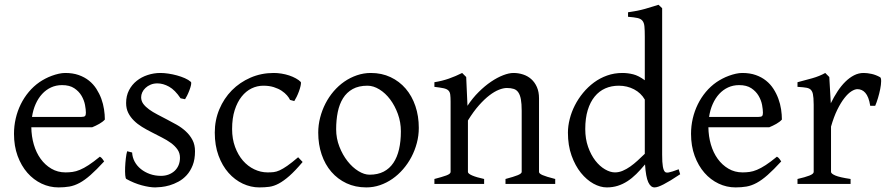

<svg xmlns="http://www.w3.org/2000/svg" viewBox="-20 -777 3758 811"><path d="M242.2 -417.5Q216.8 -417.5 195.6 -407.7Q174.3 -397.9 158 -380.1Q141.6 -362.3 130.6 -337.6Q119.6 -313 115.2 -283.2H324.2Q335.4 -283.2 339.1 -286.9Q342.8 -290.5 342.8 -300.8Q342.8 -314 339.1 -333.7Q335.4 -353.5 324.5 -372.3Q313.5 -391.1 293.7 -404.3Q273.9 -417.5 242.2 -417.5ZM422.9 -272Q414.1 -262.2 399.4 -253.9Q384.8 -245.6 369.1 -239.3H112.3Q112.8 -201.2 122.8 -166.7Q132.8 -132.3 151.6 -106.2Q170.4 -80.1 197 -64.5Q223.6 -48.8 256.8 -48.8Q272 -48.8 286.4 -50.8Q300.8 -52.7 317.4 -59.6Q334 -66.4 354.2 -79.6Q374.5 -92.8 401.9 -115.2Q408.2 -111.8 412.8 -105.5Q417.5 -99.1 419.9 -95.2Q387.2 -59.6 362.5 -37.8Q337.9 -16.1 316.2 -4.4Q294.4 7.3 273.2 11Q252 14.6 227.1 14.6Q189.5 14.6 155.5 -1.5Q121.6 -17.6 95.7 -47.1Q69.8 -76.7 54.4 -118.4Q39.1 -160.2 39.1 -211.9Q39.1 -244.6 46.4 -276.4Q53.7 -308.1 67.6 -336.4Q81.5 -364.7 101.6 -388.7Q121.6 -412.6 147 -430.2Q157.7 -437.5 171.1 -444.6Q184.6 -451.7 199.2 -457Q213.9 -462.4 228.3 -465.6Q242.7 -468.8 255.9 -468.8Q287.6 -468.8 312.5 -460Q337.4 -451.2 356 -436.3Q374.5 -421.4 387.2 -401.6Q399.9 -381.8 408 -359.9Q416 -337.9 419.4 -315.2Q422.9 -292.5 422.9 -272Z M803.7 -138.2Q803.7 -103.5 793.9 -78.9Q784.2 -54.2 768.6 -37.1Q752.9 -20 733.9 -9.8Q714.8 0.5 696.3 5.9Q677.7 11.2 661.4 12.9Q645 14.6 635.7 14.6Q612.3 14.6 579.3 5.9Q546.4 -2.9 513.7 -21Q510.3 -22.5 509 -36.9Q507.8 -51.3 508.5 -70.1Q509.3 -88.9 511.5 -107.9Q513.7 -127 517.1 -138.2L538.1 -132.8Q539.1 -112.3 548.8 -94.2Q558.6 -76.2 575 -63Q591.3 -49.8 613 -42Q634.8 -34.2 660.2 -34.2Q677.7 -34.2 692.4 -39.8Q707 -45.4 717.8 -55.4Q728.5 -65.4 734.4 -79.6Q740.2 -93.8 740.2 -110.8Q740.2 -130.4 729.7 -145.5Q719.2 -160.6 702.1 -173.1Q685.1 -185.5 663.3 -196.5Q641.6 -207.5 619.1 -219.2Q598.6 -229.5 579.6 -241.2Q560.5 -252.9 545.7 -267.6Q530.8 -282.2 521.7 -300.3Q512.7 -318.4 512.7 -341.8Q512.7 -372.1 524.9 -395.8Q537.1 -419.4 557.4 -435.5Q577.6 -451.7 603.8 -460.2Q629.9 -468.8 657.7 -468.8Q672.9 -468.8 691.2 -466.1Q709.5 -463.4 727.3 -458.5Q745.1 -453.6 760.7 -446.8Q776.4 -439.9 786.1 -431.2Q789.1 -428.2 786.9 -418Q784.7 -407.7 780 -395.5Q775.4 -383.3 770 -372.6Q764.6 -361.8 761.7 -357.9L742.7 -361.8Q719.2 -397 694.1 -410.9Q668.9 -424.8 645 -424.8Q628.9 -424.8 616.2 -419.4Q603.5 -414.1 594.5 -405.5Q585.4 -397 580.8 -386.7Q576.2 -376.5 576.2 -366.2Q576.2 -350.6 585.4 -338.1Q594.7 -325.7 609.9 -314.7Q625 -303.7 644.3 -293.7Q663.6 -283.7 684.1 -272.9Q705.1 -262.2 726.6 -250Q748 -237.8 765.1 -221.9Q782.2 -206.1 793 -185.8Q803.7 -165.5 803.7 -138.2Z M1258.3 -92.8Q1226.6 -55.2 1202.4 -33.9Q1178.2 -12.7 1157.7 -1.7Q1137.2 9.3 1117.7 12Q1098.1 14.6 1075.2 14.6Q1039.6 14.6 1005.6 -1.2Q971.7 -17.1 945.3 -46.9Q918.9 -76.7 903.1 -119.6Q887.2 -162.6 887.2 -216.8Q887.2 -269.5 906.5 -315.4Q925.8 -361.3 959.2 -395.3Q992.7 -429.2 1038.1 -449Q1083.5 -468.8 1136.2 -468.8Q1152.3 -468.8 1169.2 -466.1Q1186 -463.4 1201.4 -458.3Q1216.8 -453.1 1229.7 -446Q1242.7 -439 1251 -430.2Q1252 -424.3 1249.5 -413.6Q1247.1 -402.8 1242.7 -390.9Q1238.3 -378.9 1232.9 -367.9Q1227.5 -356.9 1223.1 -350.1L1205.1 -355Q1201.2 -363.8 1192.4 -374Q1183.6 -384.3 1169.7 -393.6Q1155.8 -402.8 1136.5 -408.9Q1117.2 -415 1092.3 -415Q1066.4 -415 1042.7 -403.6Q1019 -392.1 1000.7 -369.1Q982.4 -346.2 971.4 -312Q960.4 -277.8 960.4 -231.9Q960.4 -190.4 972.9 -156.5Q985.4 -122.6 1006.1 -98.6Q1026.9 -74.7 1054 -61.8Q1081.1 -48.8 1110.4 -48.8Q1124 -48.8 1135.7 -50Q1147.5 -51.3 1161.4 -57.6Q1175.3 -64 1193.6 -76.7Q1211.9 -89.4 1239.3 -112.8Z M1673.3 -222.2Q1673.3 -260.7 1660.6 -295.7Q1647.9 -330.6 1627.9 -357.2Q1607.9 -383.8 1582.5 -399.4Q1557.1 -415 1532.2 -415Q1495.1 -415 1469.7 -400.9Q1444.3 -386.7 1429 -362.1Q1413.6 -337.4 1406.7 -303.7Q1399.9 -270 1399.9 -231Q1399.9 -192.4 1413.6 -157.5Q1427.2 -122.6 1448 -96.2Q1468.8 -69.8 1493.7 -54.4Q1518.6 -39.1 1541 -39.1Q1575.7 -39.1 1600.6 -52Q1625.5 -64.9 1641.6 -88.9Q1657.7 -112.8 1665.5 -146.5Q1673.3 -180.2 1673.3 -222.2ZM1749 -236.8Q1749 -204.1 1740.7 -172.9Q1732.4 -141.6 1717.8 -113.8Q1703.1 -85.9 1682.6 -62.3Q1662.1 -38.6 1637.5 -21.5Q1612.8 -4.4 1585 5.1Q1557.1 14.6 1527.3 14.6Q1481 14.6 1443.6 -2.9Q1406.2 -20.5 1379.6 -51.3Q1353 -82 1338.6 -124.5Q1324.2 -167 1324.2 -216.8Q1324.2 -249 1332.3 -280.3Q1340.3 -311.5 1354.7 -339.6Q1369.1 -367.7 1389.4 -391.4Q1409.7 -415 1434.3 -432.1Q1459 -449.2 1487.5 -459Q1516.1 -468.8 1546.4 -468.8Q1592.3 -468.8 1629.6 -451.2Q1667 -433.6 1693.6 -402.6Q1720.2 -371.6 1734.6 -329.1Q1749 -286.6 1749 -236.8Z M2115.2 0V-21Q2150.4 -30.3 2167 -37.1Q2183.6 -43.9 2183.6 -50.8V-309.1Q2183.6 -338.9 2180.2 -357.4Q2176.8 -376 2169.4 -386.7Q2162.1 -397.5 2150.1 -401.4Q2138.2 -405.3 2121.1 -405.3Q2106 -405.3 2087.4 -397.9Q2068.8 -390.6 2047.6 -374.5Q2026.4 -358.4 2003.2 -332.3Q1980 -306.2 1956.5 -268.1V-50.8Q1956.5 -43.5 1974.9 -35.6Q1993.2 -27.8 2024.9 -21V0H1814.9V-21Q1847.2 -29.3 1865.2 -35.9Q1883.3 -42.5 1883.3 -50.8V-347.2Q1883.3 -366.2 1881.8 -377.4Q1880.4 -388.7 1873.8 -395Q1867.2 -401.4 1853.5 -404.3Q1839.8 -407.2 1814.9 -410.2V-429.7Q1848.1 -435.1 1876.5 -445.1Q1904.8 -455.1 1932.1 -468.8L1949.2 -451.7L1954.6 -330.1Q1976.1 -362.8 2002 -388.4Q2027.8 -414.1 2054.2 -431.9Q2080.6 -449.7 2105.2 -459.2Q2129.9 -468.8 2148.9 -468.8Q2169.9 -468.8 2189.5 -462.4Q2209 -456.1 2223.9 -442.9Q2238.8 -429.7 2247.8 -409.4Q2256.8 -389.2 2256.8 -361.8V-50.8Q2256.8 -43.9 2271.7 -37.4Q2286.6 -30.8 2325.2 -21V0Z M2853 -41Q2830.6 -25.9 2813.2 -15.4Q2795.9 -4.9 2783 1.7Q2770 8.3 2760.7 11.5Q2751.5 14.6 2744.6 14.6Q2728.5 14.6 2718.3 -7.3Q2708 -29.3 2704.6 -82.5Q2686 -60.1 2667.7 -42Q2649.4 -23.9 2630.1 -11.5Q2610.8 1 2589.4 7.8Q2567.9 14.6 2543 14.6Q2515.6 14.6 2486.8 -1.2Q2458 -17.1 2433.8 -46.9Q2409.7 -76.7 2394.3 -119.6Q2378.9 -162.6 2378.9 -216.8Q2378.9 -244.6 2386.5 -274.4Q2394 -304.2 2408.2 -332Q2422.4 -359.9 2442.9 -384.8Q2463.4 -409.7 2488.8 -428.5Q2514.2 -447.3 2544.4 -458Q2574.7 -468.8 2608.9 -468.8Q2631.8 -468.8 2654.5 -463.1Q2677.2 -457.5 2703.6 -438V-622.1Q2703.6 -648.9 2702.1 -664.8Q2700.7 -680.7 2693.8 -689.2Q2687 -697.8 2672.9 -700.9Q2658.7 -704.1 2632.8 -706.1V-725.1Q2672.9 -730.5 2704.6 -739.5Q2736.3 -748.5 2761.7 -756.8L2776.9 -742.2V-124Q2776.9 -106.9 2777.6 -94.7Q2778.3 -82.5 2779.8 -74.2Q2781.2 -65.9 2783.2 -60.5Q2785.2 -55.2 2788.1 -51.8Q2792.5 -46.4 2804.9 -48.6Q2817.4 -50.8 2846.7 -62ZM2703.6 -127.4V-356.4Q2687.5 -384.3 2658.2 -399.7Q2628.9 -415 2593.8 -415Q2562.5 -415 2536.6 -403.6Q2510.7 -392.1 2491.9 -369.1Q2473.1 -346.2 2462.6 -312Q2452.1 -277.8 2452.1 -231.9Q2452.1 -190.4 2464.1 -156.5Q2476.1 -122.6 2494.6 -98.6Q2513.2 -74.7 2535.4 -61.8Q2557.6 -48.8 2577.6 -48.8Q2594.2 -48.8 2610.4 -55.7Q2626.5 -62.5 2642.1 -73.5Q2657.7 -84.5 2673.1 -98.6Q2688.5 -112.8 2703.6 -127.4Z M3102.1 -417.5Q3076.7 -417.5 3055.4 -407.7Q3034.2 -397.9 3017.8 -380.1Q3001.5 -362.3 2990.5 -337.6Q2979.5 -313 2975.1 -283.2H3184.1Q3195.3 -283.2 3199 -286.9Q3202.6 -290.5 3202.6 -300.8Q3202.6 -314 3199 -333.7Q3195.3 -353.5 3184.3 -372.3Q3173.3 -391.1 3153.6 -404.3Q3133.8 -417.5 3102.1 -417.5ZM3282.7 -272Q3273.9 -262.2 3259.3 -253.9Q3244.6 -245.6 3229 -239.3H2972.2Q2972.7 -201.2 2982.7 -166.7Q2992.7 -132.3 3011.5 -106.2Q3030.3 -80.1 3056.9 -64.5Q3083.5 -48.8 3116.7 -48.8Q3131.8 -48.8 3146.2 -50.8Q3160.6 -52.7 3177.2 -59.6Q3193.8 -66.4 3214.1 -79.6Q3234.4 -92.8 3261.7 -115.2Q3268.1 -111.8 3272.7 -105.5Q3277.3 -99.1 3279.8 -95.2Q3247.1 -59.6 3222.4 -37.8Q3197.8 -16.1 3176 -4.4Q3154.3 7.3 3133.1 11Q3111.8 14.6 3086.9 14.6Q3049.3 14.6 3015.4 -1.5Q2981.4 -17.6 2955.6 -47.1Q2929.7 -76.7 2914.3 -118.4Q2898.9 -160.2 2898.9 -211.9Q2898.9 -244.6 2906.2 -276.4Q2913.6 -308.1 2927.5 -336.4Q2941.4 -364.7 2961.4 -388.7Q2981.4 -412.6 3006.8 -430.2Q3017.6 -437.5 3031 -444.6Q3044.4 -451.7 3059.1 -457Q3073.7 -462.4 3088.1 -465.6Q3102.5 -468.8 3115.7 -468.8Q3147.5 -468.8 3172.4 -460Q3197.3 -451.2 3215.8 -436.3Q3234.4 -421.4 3247.1 -401.6Q3259.8 -381.8 3267.8 -359.9Q3275.9 -337.9 3279.3 -315.2Q3282.7 -292.5 3282.7 -272Z M3697.8 -450.7Q3702.1 -447.8 3701.9 -433.6Q3701.7 -419.4 3698 -400.9Q3694.3 -382.3 3688.5 -362.8Q3682.6 -343.3 3676.8 -330.1H3655.8Q3652.8 -349.6 3647.5 -363.3Q3642.1 -377 3635 -385Q3627.9 -393.1 3619.4 -396.7Q3610.8 -400.4 3601.6 -400.4Q3590.8 -400.4 3576.4 -391.4Q3562 -382.3 3546.9 -363Q3531.7 -343.8 3516.8 -313.7Q3502 -283.7 3490.2 -242.2V-50.8Q3490.2 -43.5 3508.5 -35.6Q3526.9 -27.8 3572.8 -21V0H3348.6V-21Q3380.9 -28.3 3398.9 -35.4Q3417 -42.5 3417 -50.8V-335Q3417 -351.1 3416 -362.1Q3415 -373 3413.6 -379.9Q3412.1 -386.7 3409.9 -390.6Q3407.7 -394.5 3405.8 -397Q3402.3 -400.4 3398.2 -402.6Q3394 -404.8 3387.5 -406.2Q3380.9 -407.7 3371.6 -408.4Q3362.3 -409.2 3348.6 -410.2V-429.7Q3380.4 -438 3410.9 -446.5Q3441.4 -455.1 3465.8 -468.8L3482.9 -451.7L3489.3 -340.8Q3502.4 -367.7 3517.8 -391.1Q3533.2 -414.6 3550.8 -431.9Q3568.4 -449.2 3587.6 -459Q3606.9 -468.8 3627.9 -468.8Q3643.6 -468.8 3661.6 -464.8Q3679.7 -460.9 3697.8 -450.7Z"/></svg>

Font: Noto Serif Devanagari
Style: Bold
Weight: 700
Designer: Monotype Design Team
Foundry: Monotype Imaging Inc.
Version: Version 1.01